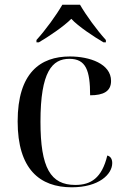

<svg xmlns="http://www.w3.org/2000/svg" viewBox="-20 -786 532 816"><path d="M135 -616V-606H145C183 -628 252 -674 283 -706C312 -674 382 -628 420 -606H430V-616C391 -659 346 -721 320 -766H245C219 -721 174 -659 135 -616ZM285 10C400 10 457 -45 457 -93C457 -111 449 -122 436 -125C413 -29 366 0 300 0C195 0 152 -72 152 -269C152 -482 202 -536 275 -536C345 -536 363 -487 363 -381C420 -381 452 -398 452 -442C452 -515 361 -546 277 -546C151 -546 55 -476 55 -270C55 -67 149 10 285 10Z"/></svg>

Font: Noto Serif Display
Style: Regular
Weight: 400
Designer: Monotype Design Team
Foundry: Monotype Imaging Inc.
Version: Version 2.009